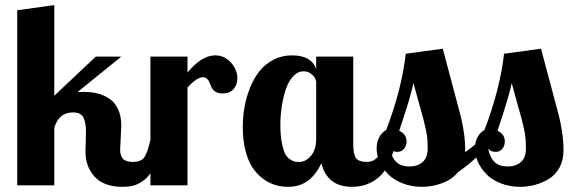

<svg xmlns="http://www.w3.org/2000/svg" viewBox="-20 -720 2234 746"><path d="M352.1 -500H451.2L280.8 -361.8Q289.6 -362.8 308.1 -362.8Q337.9 -362.8 362.5 -356Q387.2 -349.1 407.7 -334.5Q428.2 -319.8 439.7 -293.7Q451.2 -267.6 451.2 -231.9Q451.2 -219.2 449 -182.9Q446.8 -146.5 446.8 -138.2Q446.8 -115.2 457.8 -103Q468.8 -90.8 496.1 -90.8Q528.8 -90.8 541.3 -109.6Q553.7 -128.4 564.9 -179.2H606.9Q601.1 -133.3 589.4 -99.4Q577.6 -65.4 563.7 -45.7Q549.8 -25.9 531 -13.9Q512.2 -2 494.9 2Q477.5 5.9 456.1 5.9Q384.3 5.9 348.1 -33Q312 -71.8 312 -131.8Q312 -138.7 313 -166Q314 -193.4 314 -206.1Q314 -245.1 303.7 -264.2Q293.5 -283.2 263.2 -283.2Q208.5 -283.2 190.9 -223.1V0H46.9V-680.2L190.9 -700.2V-348.1Z M564.5 -500H708.5V-438Q763.2 -504.9 816.4 -504.9Q852.1 -504.9 877.2 -477.1Q902.3 -449.2 902.3 -416Q902.3 -391.6 887.9 -374.3Q873.5 -356.9 844.7 -356.9Q828.1 -356.9 817.6 -363.5Q807.1 -370.1 802.7 -379.2Q798.3 -388.2 794.9 -397.5Q791.5 -406.7 785.2 -413.3Q778.8 -419.9 768.6 -419.9Q745.1 -419.9 708.5 -379.9V0H564.5Z M1208.5 -500H1352.5V-160.2Q1352.5 -119.1 1363.8 -105Q1375 -90.8 1404.8 -90.8Q1433.6 -90.8 1453.1 -116Q1472.7 -141.1 1475.6 -179.2H1517.6Q1511.2 -132.3 1496.3 -97.4Q1481.4 -62.5 1464.1 -43.5Q1446.8 -24.4 1424.3 -12.7Q1401.9 -1 1384.3 2.4Q1366.7 5.9 1347.7 5.9Q1251.5 5.9 1228.5 -85.9Q1186.5 5.9 1099.6 5.9Q1073.2 5.9 1048.8 -1.5Q1024.4 -8.8 1001.2 -26.1Q978 -43.5 960.9 -69.3Q943.8 -95.2 933.6 -135.5Q923.3 -175.8 923.3 -226.1Q923.3 -264.2 929.7 -302Q936 -339.8 950.7 -377Q965.3 -414.1 987.1 -442.1Q1008.8 -470.2 1041.7 -487.5Q1074.7 -504.9 1114.7 -504.9Q1189.5 -504.9 1208.5 -452.1ZM1208.5 -179.2V-403.8Q1206.5 -411.6 1202.1 -419.4Q1197.8 -427.2 1186.3 -435.1Q1174.8 -442.9 1159.7 -442.9Q1136.7 -442.9 1118.4 -422.9Q1100.1 -402.8 1089.8 -371.1Q1079.6 -339.4 1074.5 -304.4Q1069.3 -269.5 1069.3 -234.9Q1069.3 -194.3 1075 -165.5Q1080.6 -136.7 1087.9 -122.6Q1095.2 -108.4 1106.9 -100.8Q1118.7 -93.3 1125.7 -92Q1132.8 -90.8 1143.6 -90.8Q1168 -90.8 1188.2 -114.7Q1208.5 -138.7 1208.5 -179.2Z M1848.6 -179.2H1890.6Q1845.2 -110.4 1759.3 -50.8Q1735.4 -22 1697.3 -8.1Q1659.2 5.9 1619.6 5.9Q1577.6 5.9 1543 -8.1Q1508.3 -22 1487.3 -43.9Q1466.3 -65.9 1454.8 -91.6Q1443.4 -117.2 1443.4 -142.1Q1443.4 -168 1453.6 -187Q1463.9 -206.1 1480.5 -214.8Q1540.5 -371.6 1556.6 -511.2L1700.2 -530.8Q1718.3 -461.9 1741 -378.2Q1763.7 -294.4 1770.3 -268.1Q1776.9 -241.7 1782.2 -206.3Q1787.6 -170.9 1787.6 -134.8V-128.9Q1823.7 -154.3 1848.6 -179.2ZM1559.6 -169.9Q1559.6 -153.8 1549.8 -141.8Q1540 -129.9 1524.4 -129.9Q1503.9 -129.9 1494.6 -143.1Q1502 -107.4 1520 -90.3Q1538.1 -73.2 1570.3 -73.2Q1602.1 -73.2 1621.8 -90.1Q1641.6 -106.9 1641.6 -143.1Q1641.6 -164.1 1640.4 -180.2Q1639.2 -196.3 1633.5 -221.7Q1627.9 -247.1 1624 -261.2Q1620.1 -275.4 1607.2 -321.5Q1594.2 -367.7 1586.4 -397Q1575.7 -344.2 1531.2 -211.9Q1559.6 -199.2 1559.6 -169.9Z M1938.5 -511.2 2082 -530.8Q2100.1 -461.9 2122.8 -378.2Q2145.5 -294.4 2152.1 -268.1Q2158.7 -241.7 2164.1 -206.3Q2169.4 -170.9 2169.4 -134.8Q2169.4 -97.2 2153.8 -68.8Q2138.2 -40.5 2112.5 -24.9Q2086.9 -9.3 2058.8 -1.7Q2030.8 5.9 2001.5 5.9Q1959.5 5.9 1924.8 -8.1Q1890.1 -22 1869.1 -43.9Q1848.1 -65.9 1836.7 -91.6Q1825.2 -117.2 1825.2 -142.1Q1825.2 -168 1835.4 -187Q1845.7 -206.1 1862.3 -214.8Q1922.4 -371.6 1938.5 -511.2ZM1941.4 -169.9Q1941.4 -153.8 1931.6 -141.8Q1921.9 -129.9 1906.2 -129.9Q1885.7 -129.9 1876.5 -143.1Q1883.8 -107.4 1901.9 -90.3Q1919.9 -73.2 1952.1 -73.2Q1983.9 -73.2 2003.7 -90.1Q2023.4 -106.9 2023.4 -143.1Q2023.4 -164.1 2022.2 -180.2Q2021 -196.3 2015.4 -221.7Q2009.8 -247.1 2005.9 -261.2Q2002 -275.4 1989 -321.5Q1976.1 -367.7 1968.3 -397Q1957.5 -344.2 1913.1 -211.9Q1941.4 -199.2 1941.4 -169.9Z"/></svg>

Font: Lobster Two
Style: Bold
Weight: 700
Designer: Pablo Impallari
Foundry: Pablo Impallari. www.impallari.com
Version: Version 1.006